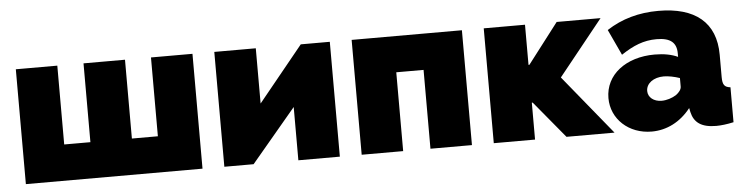

<svg xmlns="http://www.w3.org/2000/svg" viewBox="-39 -701 3392 876"><g transform="rotate(-5 1657.0 -263.0)"><path d="M859 0V-526H669V-165H550V-526H360V-165H240V-526H50V0Z M1149 -526H959V0H1093L1298 -244V0H1488V-526H1355L1149 -273Z M2093 -526H1588V0H1778V-361H1903V0H2093Z M2386 -342H2382V-526H2193V0H2382V-169H2386L2526 0H2746L2524 -272L2728 -526H2527Z M2916 10C2985 10 3048 -22 3095 -82L3099 -63C3110 -15 3143 10 3211 10C3232 10 3260 7 3291 0V-160C3264 -163 3255 -174 3255 -210V-312C3255 -461 3161 -536 2993 -536C2904 -536 2825 -514 2756 -469L2811 -351C2867 -388 2914 -408 2974 -408C3038 -408 3065 -384 3065 -335V-319C3037 -332 3002 -339 2959 -339C2827 -339 2732 -266 2732 -159C2732 -63 2811 10 2916 10ZM2973 -126C2937 -126 2911 -147 2911 -176C2911 -211 2945 -236 2992 -236C3013 -236 3042 -230 3065 -222V-183C3065 -170 3055 -157 3040 -146C3021 -134 2996 -126 2973 -126Z"/></g></svg>

Font: Raleway Black
Style: Regular
Weight: 900
Designer: Matt McInerney, Pablo Impallari, Rodrigo Fuenzalida
Foundry: Matt McInerney, Pablo Impallari, Rodrigo Fuenzalida
Version: Version 3.000g; ttfautohint (v1.5) -l 8 -r 28 -G 28 -x 14 -D